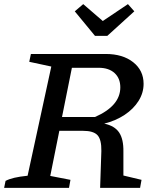

<svg xmlns="http://www.w3.org/2000/svg" viewBox="-36 -912 761 932"><path d="M-16 0 -9 -34Q8 -43 33.5 -49Q59 -55 98 -59L213 -589L106 -612L114 -650H477Q560 -650 610.5 -610Q661 -570 661 -505Q661 -461 636.5 -422Q612 -383 569 -354.5Q526 -326 470 -312Q521 -301 542.5 -268.5Q564 -236 563 -176V-60L651 -39L644 0H450L456 -179Q457 -234 437.5 -255.5Q418 -277 367 -277H252L208 -58L306 -39L299 0ZM443 -583H313L265 -344H425Q548 -398 548 -488Q548 -532 520 -557.5Q492 -583 443 -583ZM425 -738 327 -857 368 -892 463 -810 585 -892 616 -857 485 -738Z"/></svg>

Font: Piazzolla SC Medium
Style: Italic
Weight: 500
Italic angle: -11.3°
Designer: Juan Pablo del Peral
Foundry: Huerta Tipografica
Version: Version 1.330